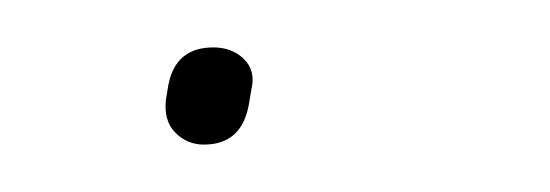

<svg xmlns="http://www.w3.org/2000/svg" viewBox="-20 -451 232 81"><path d="M66 -390Q59 -390 54 -395Q49 -400 50 -409L51 -415Q54 -431 70 -431Q78 -431 83 -426Q88 -421 86 -413L85 -407Q82 -390 66 -390Z"/></svg>

Font: Sofia Sans Hairline
Style: Italic
Weight: 1
Italic angle: -9°
Designer: Botio Nikoltchev, Ani Petrova
Foundry: lettersoup
Version: Version 4.102